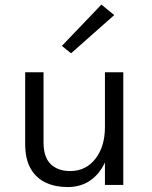

<svg xmlns="http://www.w3.org/2000/svg" viewBox="-20 -786 646 816"><path d="M267 9Q215 9 174.2 -10Q133.5 -29 110.2 -69.5Q87 -110 87 -175V-479H165V-181Q165 -118 195.5 -88.5Q226 -59 278 -59Q345 -59 385.5 -111.2Q426 -163.5 426 -246V-479H504V0H426V-95.5Q403 -46 363 -18.5Q323 9 267 9ZM282 -559.5 243 -591 411 -766.5 465.5 -722Z"/></svg>

Font: Betina Sans
Style: Regular
Weight: 400
Designer: Jonathan Pinhorn (font) & Cristiano Sobral (main changes)
Version: Version 2.001;April 28, 2021;FontCreator 13.0.0.2655 32-bit;